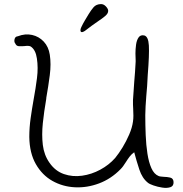

<svg xmlns="http://www.w3.org/2000/svg" viewBox="-20 -898 893 937"><path d="M702 -6Q674 -28 660 -70.5Q646 -113 635 -155Q622 -146 612.5 -133.5Q603 -121 595 -108Q586 -94 580.5 -86.5Q575 -79 568 -72Q522 -25 463.5 -3Q405 19 345.5 16Q286 13 236 -15Q186 -43 155 -97Q124 -151 123 -230Q123 -275 129.5 -321Q136 -367 144 -412Q154 -466 160.5 -517Q167 -568 160 -613Q154 -655 130 -671Q122 -676 98 -673Q86 -672 73 -672.5Q60 -673 55 -685Q48 -693 51 -706.5Q54 -720 67 -721Q103 -735 136.5 -727.5Q170 -720 193.5 -695Q217 -670 223 -631Q230 -586 223 -531.5Q216 -477 206 -421V-419Q206 -417 205 -411Q195 -354 189 -297Q183 -240 189 -190.5Q195 -141 222 -103Q250 -63 292 -48.5Q334 -34 380.5 -40.5Q427 -47 469.5 -70Q512 -93 542 -127Q560 -149 578 -178.5Q596 -208 610.5 -241.5Q625 -275 629 -305Q631 -318 631 -333.5Q631 -349 630 -365V-366Q629 -377 629 -388Q629 -399 629 -410Q630 -431 632 -453Q634 -475 635 -497Q637 -522 639 -547Q641 -572 642 -597Q642 -598 642 -604Q641 -616 641 -637Q641 -658 644 -680Q647 -702 656.5 -715.5Q666 -729 684 -725Q704 -720 706.5 -676Q709 -632 701 -532Q700 -503 698 -478Q696 -453 694 -430Q692 -403 690.5 -379.5Q689 -356 689 -336Q689 -288 691 -239Q693 -190 699.5 -148Q706 -106 719 -77Q732 -48 754 -39Q759 -37 764.5 -36.5Q770 -36 780 -35Q794 -35 810 -31.5Q826 -28 827 -10Q828 10 811.5 15.5Q795 21 772 17.5Q749 14 729 7Q709 0 702 -6ZM394 -747Q378 -737 374 -744Q370 -751 377 -766Q385 -783 394 -798Q403 -813 412 -828Q424 -848 436.5 -862.5Q449 -877 471 -878Q485 -879 496.5 -867Q508 -855 508 -845Q508 -832 493 -819.5Q478 -807 461 -796Q443 -784 427 -772Q411 -760 394 -747Z"/></svg>

Font: Yuji Hentaigana Akari
Style: Regular
Weight: 400
Designer: Kataoka Yuji
Foundry: Kinuta Font Factory
Version: Version 3.002